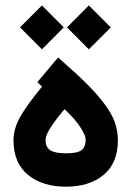

<svg xmlns="http://www.w3.org/2000/svg" viewBox="-20 -702 491 722"><path d="M231.9 -599.1 314 -681.6 396.5 -599.1Q393.6 -596.2 390.6 -592.8Q384.3 -586.4 356.4 -558.8Q328.6 -531.2 314 -516.6ZM55.2 -599.1 137.7 -681.6 219.7 -599.1 137.7 -516.6ZM151.4 -175.3Q151.4 -148.9 168.7 -137.2Q186 -125.5 228.5 -125.5Q270.5 -125.5 286.4 -137.2Q302.2 -148.9 302.2 -177.2Q302.2 -192.4 282.5 -223.1Q262.7 -253.9 222.7 -291.5Q195.3 -259.3 179.4 -236.3Q163.6 -213.4 157.5 -199.5Q151.4 -185.5 151.4 -175.3ZM228 0Q139.6 0 85.2 -44.4Q30.8 -88.9 30.8 -174.8Q30.8 -217.3 55.2 -261.2Q79.6 -305.2 138.2 -376.5L133.8 -380.4L120.6 -393.1L132.3 -407.2L185.5 -470.7L198.7 -485.8L213.4 -472.7Q272.5 -420.9 309.8 -383.3Q347.2 -345.7 374 -309.6Q400.9 -273.4 412.1 -241.2Q423.3 -209 423.3 -174.3Q423.3 -88.9 369.6 -44.4Q315.9 0 228 0Z"/></svg>

Font: Shabnam FD
Style: Bold-FD
Weight: 700
Foundry: DejaVu fonts team - Redesigned by Saber Rastikerdar - Based on Vazir font
Version: Version 5.0.1